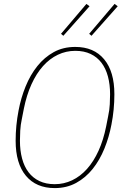

<svg xmlns="http://www.w3.org/2000/svg" viewBox="-20 -950 635 982"><path d="M260 12Q165 12 112.5 -51Q60 -114 60 -230Q60 -308 75 -385Q87 -449 111 -508Q135 -567 171 -612Q207 -657 255 -683.5Q303 -710 365 -710Q460 -710 512.5 -647Q565 -584 565 -468Q565 -389 550 -313Q538 -249 514 -190Q490 -131 454 -86Q418 -41 369.5 -14.5Q321 12 260 12ZM260 -8Q307 -8 349 -28Q391 -48 425 -86Q459 -124 484 -179Q509 -234 523 -304L533 -355Q540 -387 541.5 -416.5Q543 -446 543 -468Q543 -518 532 -559Q521 -600 499 -629Q477 -658 443.5 -674Q410 -690 365 -690Q318 -690 276 -670Q234 -650 200 -612Q166 -574 141 -519Q116 -464 102 -394L92 -343Q85 -311 83.5 -281.5Q82 -252 82 -230Q82 -180 93 -139Q104 -98 126 -69Q148 -40 181.5 -24Q215 -8 260 -8ZM304 -767 292 -777 422 -930 438 -918ZM448 -767 436 -777 566 -930 582 -918Z"/></svg>

Font: IBM Plex Sans Condensed Thin
Style: Italic
Weight: 100
Width: 3
Italic angle: -11°
Designer: Mike Abbink, Paul van der Laan, Pieter van Rosmalen
Foundry: Bold Monday
Version: Version 1.3